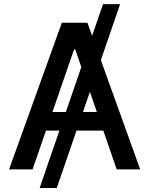

<svg xmlns="http://www.w3.org/2000/svg" viewBox="-20 -840 740 952"><path d="M575.6 -819.6 480.1 -541.9 675.1 0H558.6L492.2 -192.5H359.4L261.4 92.3H176.5L274.5 -192.5H208.1L141.3 0H24.9L286.6 -727.3H413.4L436.8 -662.6L490.8 -819.6ZM306.5 -284.8 383.2 -507.5 353 -595.2H347.3L240.1 -284.8ZM425.8 -384.6 391.3 -284.8H460.2Z"/></svg>

Font: Inter UI Medium
Style: Regular
Weight: 500
Designer: Rasmus Andersson
Foundry: rsms
Version: 3.2;8d6f07862